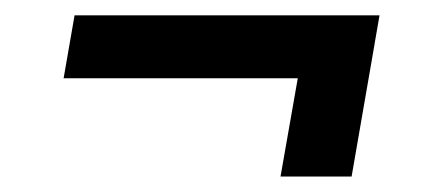

<svg xmlns="http://www.w3.org/2000/svg" viewBox="-20 -412 575 249"><path d="M472.2 -392.1 458 -310.5H62.5L76.7 -392.1ZM465.8 -355 436 -183.1H343.8L374 -355Z"/></svg>

Font: Roboto SemiBold
Style: Italic
Weight: 600
Designer: Christian Robertson
Foundry: Google
Version: Version 3.009; 2024